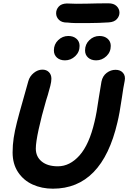

<svg xmlns="http://www.w3.org/2000/svg" viewBox="-20 -1137 774 1158"><path d="M299 1Q595 1 688 -398Q701 -450 715 -547Q724 -611 732 -649Q738 -679 722 -697.5Q706 -716 677 -716Q648 -716 623.5 -697.5Q599 -679 592 -645L576 -548Q563 -455 550 -402Q518 -265 459.5 -199.5Q401 -134 329 -134Q267 -134 231.5 -163Q196 -192 196 -241Q196 -278 213 -356.5Q230 -435 258 -531L268 -563Q277 -593 283.5 -619Q290 -645 290 -662Q290 -687 275 -702Q260 -717 236 -717Q208 -717 183.5 -697Q159 -677 151 -648Q149 -642 117 -527Q96 -454 82.5 -401Q69 -348 62.5 -305Q56 -262 56 -218Q56 -148 89 -98.5Q122 -49 177 -24Q232 1 299 1ZM560 -773Q595 -773 621.5 -798Q648 -823 648 -860Q648 -887 629 -903.5Q610 -920 580 -920Q545 -920 519 -895Q493 -870 493 -833Q493 -806 511.5 -789.5Q530 -773 560 -773ZM372 -773Q407 -773 433.5 -798Q460 -823 460 -860Q460 -887 441 -903.5Q422 -920 392 -920Q357 -920 331 -895Q305 -870 305 -833Q305 -806 323.5 -789.5Q342 -773 372 -773ZM432 -998H521Q573 -998 636 -1002Q669 -1004 685 -1022Q701 -1040 700.5 -1062Q700 -1084 683 -1100.5Q666 -1117 634 -1117Q572 -1117 505 -1115Q437 -1113 383 -1116Q350 -1115 334 -1097Q318 -1079 318.5 -1056Q319 -1033 336.5 -1016.5Q354 -1000 387 -1001Q413 -998 432 -998Z"/></svg>

Font: Balsamiq Sans
Style: Bold Italic
Weight: 700
Italic angle: -12°
Designer: Michael Angeles
Foundry: Balsamiq SRL
Version: Version 1.020; ttfautohint (v1.8.4.7-5d5b);gftools[0.9.26]